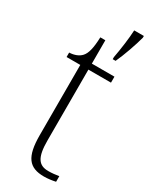

<svg xmlns="http://www.w3.org/2000/svg" viewBox="-201 -805 681 861"><g transform="rotate(30 139.5 -375.0)"><path d="M200 -611V-600H215C235 -643 258 -709 269 -751V-760H219C217 -717 209 -659 200 -611ZM196 10C215 10 237 7 255 3V-26C235 -23 221 -21 200 -21C151 -21 129 -50 129 -137V-505H246V-536H129V-657H103C101 -600 93 -569 77 -552C64 -538 43 -529 16 -528V-505H87V-142C87 -29 118 10 196 10Z"/></g></svg>

Font: Noto Serif Hebrew SemiCondensed ExtraLight
Style: Regular
Weight: 200
Width: 4
Designer: Monotype Design Team
Foundry: Monotype Imaging Inc.
Version: Version 2.004